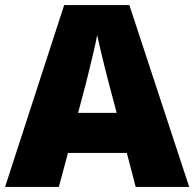

<svg xmlns="http://www.w3.org/2000/svg" viewBox="-20 -737 766 757"><path d="M515 0 480 -134H248L212 0H0L233 -717H490L726 0ZM409 -409Q404 -428 395 -463.5Q386 -499 377 -537Q368 -575 363 -599Q359 -575 350.5 -539Q342 -503 333.5 -468Q325 -433 319 -409L288 -292H440Z"/></svg>

Font: Noto Sans Myanmar Black
Style: Regular
Weight: 900
Designer: Monotype Design Team
Foundry: Monotype Imaging Inc.
Version: Version 2.107; ttfautohint (v1.8.4.7-5d5b)